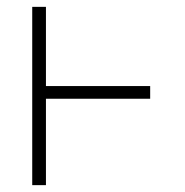

<svg xmlns="http://www.w3.org/2000/svg" viewBox="-20 -540 540 560"><path d="M74 0V-520H114V-289H418V-252H114V0Z"/></svg>

Font: Iosevka Curly Slab Extralight
Style: Regular
Weight: 200
Monospace: yes
Designer: Belleve Invis
Foundry: Belleve Invis
Version: Version 22.1.2; ttfautohint (v1.8.4)